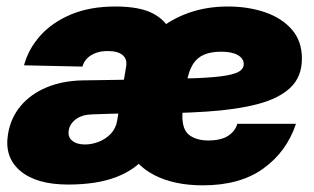

<svg xmlns="http://www.w3.org/2000/svg" viewBox="-20 -553 957 585"><path d="M187.5 9.3Q91.3 9.3 42 -32.2Q-7.3 -73.7 4.4 -144.5Q12.7 -194.3 43.2 -230.5Q73.7 -266.6 121.6 -286.6Q169.4 -306.6 230.5 -308.1Q255.9 -308.6 281 -308.8Q306.2 -309.1 331.3 -309.6Q356.4 -310.1 381.3 -310.5L364.7 -207.5Q339.4 -207 314 -206.3Q288.6 -205.6 262.7 -204.6Q231 -204.1 211.9 -190.2Q192.9 -176.3 189.5 -156.2Q186 -135.7 200 -124.3Q213.9 -112.8 238.8 -112.8Q260.3 -112.8 281.2 -121.1Q302.2 -129.4 317.6 -145.5Q333 -161.6 336.9 -185.1L364.3 -350.1Q368.2 -373 353.5 -385.3Q338.9 -397.5 308.1 -397.5Q288.1 -397.5 272.5 -391.8Q256.8 -386.2 246.1 -375.7Q235.4 -365.2 231 -350.1L53.2 -354Q66.4 -403.3 102.3 -443.8Q138.2 -484.4 196 -508.8Q253.9 -533.2 332 -533.2Q408.2 -533.2 449.2 -510.3Q490.2 -487.3 503.2 -447.8Q516.1 -408.2 507.8 -357.9L479.5 -187.5L471.2 -185.1Q460.9 -123.5 427.5 -80.1Q394 -36.6 334.7 -13.7Q275.4 9.3 187.5 9.3ZM598.1 11.7Q510.7 11.7 450.2 -19.5Q389.6 -50.8 363.3 -111.6Q336.9 -172.4 351.6 -260.7Q361.8 -324.2 389.6 -374.5Q417.5 -424.8 460 -460.2Q502.4 -495.6 556.6 -514.4Q610.8 -533.2 674.3 -533.2Q736.3 -533.2 787.6 -515.6Q838.9 -498 869.4 -462.9Q899.9 -427.7 899.9 -374.5Q899.9 -319.3 865 -286.1Q830.1 -252.9 764.9 -235.8Q699.7 -218.8 608.6 -212.9Q517.6 -207 404.8 -207L422.9 -312.5Q520 -312.5 579.3 -314.9Q638.7 -317.4 669.7 -323Q700.7 -328.6 711.7 -337.2Q722.7 -345.7 722.7 -357.4Q722.7 -374.5 704.8 -385Q687 -395.5 653.8 -395.5Q623.5 -395.5 602.3 -386.7Q581.1 -377.9 568.1 -357.7Q555.2 -337.4 548.8 -301.8Q546.9 -290 543.7 -270.5Q540.5 -251 538.1 -231.4Q535.6 -211.9 535.6 -199.7Q535.6 -156.2 557.9 -140.6Q580.1 -125 614.3 -125Q652.8 -125 674.6 -138.9Q696.3 -152.8 703.1 -175.8H881.8Q853.5 -90.8 782.5 -39.6Q711.4 11.7 598.1 11.7Z"/></svg>

Font: Inter 28pt Black
Style: Italic
Weight: 900
Italic angle: -9.3988°
Designer: Rasmus Andersson
Foundry: rsms
Version: Version 4.001;git-66647c0bb